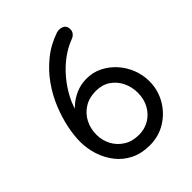

<svg xmlns="http://www.w3.org/2000/svg" viewBox="-205 -829 953 953"><g transform="rotate(-45 271.5 -352.5)"><path d="M287 10Q230 10 186.5 -11.5Q143 -33 114 -70Q85 -107 70 -153Q55 -199 55 -248Q55 -291 66 -344Q77 -397 99.5 -452.5Q122 -508 158 -559Q194 -610 244 -650.5Q294 -691 359 -713Q368 -715 375 -715Q391 -715 403.5 -706.5Q416 -698 416 -676Q416 -662 407 -651.5Q398 -641 383 -636Q343 -621 304.5 -592.5Q266 -564 233.5 -525.5Q201 -487 177.5 -442.5Q154 -398 145 -350L121 -342Q138 -369 164 -393Q190 -417 224.5 -432Q259 -447 300 -447Q344 -447 382 -428Q420 -409 449 -377Q478 -345 494.5 -303.5Q511 -262 511 -217Q511 -156 481.5 -104.5Q452 -53 401.5 -21.5Q351 10 287 10ZM286 -65Q327 -65 359.5 -84.5Q392 -104 411 -138.5Q430 -173 430 -217Q430 -258 413 -293Q396 -328 364.5 -349.5Q333 -371 289 -371Q242 -371 208 -350Q174 -329 155.5 -293.5Q137 -258 137 -215Q137 -175 155 -141Q173 -107 206.5 -86Q240 -65 286 -65Z"/></g></svg>

Font: Quicksand Light Medium
Style: Regular
Weight: 500
Version: Version 3.006